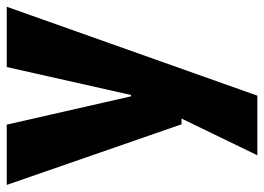

<svg xmlns="http://www.w3.org/2000/svg" viewBox="-127 -433 784 570"><g transform="rotate(-90 265.0 -148.0)"><path d="M1 -520H180L264 -151H268L351 -520H530L266 224H89L198 -1H181Z"/></g></svg>

Font: Murecho
Style: Bold
Weight: 700
Designer: Neil Summerour
Foundry: Positype
Version: Version 1.010; ttfautohint (v1.8.3)